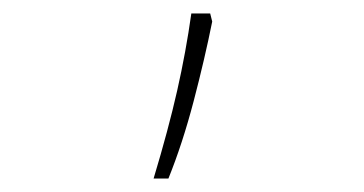

<svg xmlns="http://www.w3.org/2000/svg" viewBox="-20 -136 540 285"><path d="M230 129Q251 77 267.5 14Q284 -49 295 -104L292 -116H264Q256 -59 243 -1.5Q230 56 208 129Z"/></svg>

Font: Noto Sans Mono UI Condensed Thin
Style: Regular
Weight: 250
Width: 3
Designer: Monotype Design team
Foundry: Monotype Imaging Inc.
Version: 1.000